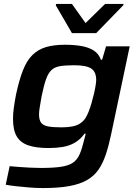

<svg xmlns="http://www.w3.org/2000/svg" viewBox="-20 -745 712 974"><path d="M199 209Q164 209 127.5 206Q91 203 60 199.5Q29 196 9 192L29 98Q49 100 76.5 102Q104 104 133 105.5Q162 107 187 107Q251 107 290 101Q329 95 350.5 80Q372 65 384 37.5Q396 10 406 -32Q408 -41 411 -51Q414 -61 415 -67H409Q386 -36 358.5 -20.5Q331 -5 298 0.5Q265 6 227 6Q164 6 124 -7.5Q84 -21 65 -53Q46 -85 46 -142Q46 -168 50 -197.5Q54 -227 61 -264Q77 -339 96.5 -388.5Q116 -438 144.5 -466Q173 -494 213 -506Q253 -518 310 -518Q353 -518 390 -512Q427 -506 453.5 -490Q480 -474 492 -442H498L518 -510H638L543 -60Q531 -3 516 41Q501 85 479 116.5Q457 148 421.5 168.5Q386 189 331.5 199Q277 209 199 209ZM291 -99Q324 -99 347 -103.5Q370 -108 386 -118.5Q402 -129 413 -145Q421 -157 429 -177Q437 -197 444 -221Q451 -245 456.5 -268.5Q462 -292 465 -311Q468 -330 468 -339Q468 -381 442.5 -397.5Q417 -414 357 -414Q313 -414 285 -409.5Q257 -405 240.5 -389Q224 -373 213 -341.5Q202 -310 191 -256Q186 -227 182 -203.5Q178 -180 178 -165Q178 -136 189 -122Q200 -108 225 -103.5Q250 -99 291 -99ZM345 -577 263 -718 265 -725H345L414 -628L513 -725H607L605 -718L468 -577Z"/></svg>

Font: Saira Expanded SemiBold
Style: Italic
Weight: 600
Width: 7
Italic angle: -12°
Designer: Hector Gatti with collaboration of the Omnibus-Type team
Foundry: Omnibus-Type
Version: Version 1.101